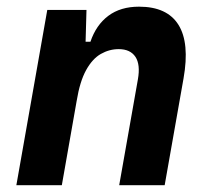

<svg xmlns="http://www.w3.org/2000/svg" viewBox="-20 -547 626 567"><path d="M28.3 0 119.6 -517.6H235.4L231.9 -394L162.6 0ZM332 0 387.2 -312.5Q395 -356.4 379.9 -379.2Q364.7 -401.9 330.6 -401.9Q302.7 -401.9 277.8 -387.7Q252.9 -373.5 234.4 -340.1Q215.8 -306.6 206.5 -249.5L230 -423.8H247.1Q263.7 -473.1 299.8 -500.2Q335.9 -527.3 390.6 -527.3Q473.6 -527.3 507.1 -473.6Q540.5 -419.9 522 -315.4L466.3 0Z"/></svg>

Font: Cascadia Code PL
Style: Italic
Weight: 400
Italic angle: -10°
Monospace: yes
Designer: Aaron Bell
Foundry: Saja Typeworks
Version: Version 2404.023